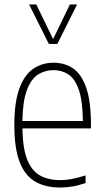

<svg xmlns="http://www.w3.org/2000/svg" viewBox="-20 -828 464 857"><path d="M248 9Q182 9 136.5 -17.8Q91 -44.5 67.5 -105.5Q44 -166.5 44 -270Q44 -373.5 67 -434.5Q90 -495.5 129.5 -521.8Q169 -548 219 -548Q269.5 -548 307 -522Q344.5 -496 365.2 -435.2Q386 -374.5 386 -270V-255H80Q81.5 -167 101 -116.8Q120.5 -66.5 157.8 -45.2Q195 -24 250 -24Q273.5 -24 300.2 -29Q327 -34 362 -45V-11Q330 0 302.2 4.5Q274.5 9 248 9ZM219 -515Q181 -515 150 -495.5Q119 -476 100.2 -426.5Q81.5 -377 80 -288H350Q349 -377 332 -426.5Q315 -476 285.8 -495.5Q256.5 -515 219 -515ZM198 -632 110 -808H142L217 -653.5L292 -808H324L236 -632Z"/></svg>

Font: Encode Sans Condensed Condensed Thin
Style: Regular
Weight: 100
Width: 3
Designer: Multiple Designers
Foundry: Impallari Type
Version: Version 3.000; ttfautohint (v1.8.3) -l 8 -r 50 -G 200 -x 14 